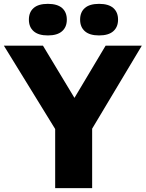

<svg xmlns="http://www.w3.org/2000/svg" viewBox="-50 -977 756 997"><path d="M236.5 0V-384.5L275 -244.5L-30 -740H173L363 -425H310.5L498.5 -740H686.5L390 -244.5L428.5 -382V0ZM464.5 -793Q415.5 -793 390.8 -814.8Q366 -836.5 366 -875Q366 -914 390.8 -935.5Q415.5 -957 464.5 -957Q513.5 -957 538.2 -935.5Q563 -914 563 -875Q563 -836.5 538.2 -814.8Q513.5 -793 464.5 -793ZM198.5 -793Q149.5 -793 124.8 -814.8Q100 -836.5 100 -875Q100 -914 124.8 -935.5Q149.5 -957 198.5 -957Q247.5 -957 272.2 -935.5Q297 -914 297 -875Q297 -836.5 272.2 -814.8Q247.5 -793 198.5 -793Z"/></svg>

Font: Encode Sans Condensed Thin ExtraBold
Style: Regular
Weight: 800
Version: Version 3.002